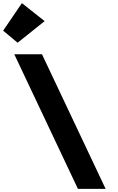

<svg xmlns="http://www.w3.org/2000/svg" viewBox="-438 -1207 755 1227"><path d="M-417.9 -1011 -325.5 -934 -152.8 -1072 -298.1 -1187ZM-346.6 -860H-169.6L237 0H60Z"/></svg>

Font: Hussar
Style: BdOpOblFive
Weight: 700
Foundry: Cannot Into Space Fonts
Version: Version 2.00